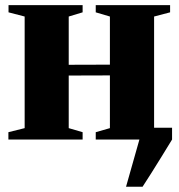

<svg xmlns="http://www.w3.org/2000/svg" viewBox="-20 -532 681 732"><path d="M460.5 180 511.5 0V-45H636V0Q615.5 34 595.5 66Q575.5 98 557.5 127Q539.5 156 523.5 180ZM12 0V-28L74 -43.5V-469L12.5 -485V-512.5H295V-485L242 -469V-285L399 -285.5V-469L345 -485V-512.5H628.5V-485L567.5 -469V-43.5L629.5 -28V0H345V-28L399 -43.5V-244.5L242 -244V-43.5L295 -28V0Z"/></svg>

Font: Merriweather 120pt Black
Style: Regular
Weight: 900
Designer: Eben Sorkin
Foundry: Eben Sorkin
Version: Version 2.100